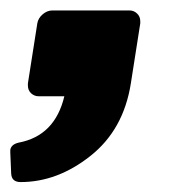

<svg xmlns="http://www.w3.org/2000/svg" viewBox="-50 -187 370 373"><path d="M-30 104.2Q-28.3 93.3 -13.3 90Q56.7 76.7 75 0H25Q16.7 0 10.4 -5.8Q4.2 -11.7 4.2 -20.8V-25L22.5 -141.7Q24.2 -151.7 32.9 -159.2Q41.7 -166.7 51.7 -166.7H201.7Q210 -166.7 216.2 -160.8Q222.5 -155 222.5 -145.8V-141.7L204.2 -25Q190 65 125.8 115.8Q61.7 166.7 -10 166.7Q-27.5 166.7 -28.3 150L-30 109.2Z"/></svg>

Font: BoonTook Mon
Style: Italic
Weight: 400
Italic angle: -9°
Designer: Sungsit Sawaiwan
Foundry: FontUni
Version: Version 3.0